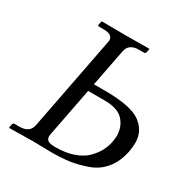

<svg xmlns="http://www.w3.org/2000/svg" viewBox="-151 -771 866 896"><g transform="rotate(30 281.5 -322.5)"><path d="M217 -574Q219 -582 219 -586Q219 -618 171 -618H145Q137 -618 139 -626L143 -645L145 -646Q238 -645 273 -645L399 -646L401 -645L397 -626Q395 -618 388 -618H361Q307 -618 298 -574L259 -373H320Q458 -373 510.5 -335Q563 -297 563 -233Q563 -210 558 -183Q546 -124 513.5 -84.5Q481 -45 432.5 -28Q384 -11 341.5 -5Q299 1 244 1Q225 1 193.5 0Q162 -1 148 -1L19 1L17 -1L21 -20Q23 -28 30 -28H57Q111 -28 120 -72ZM251 -333 202 -79Q199 -67 199 -58Q199 -43 210.5 -36Q222 -29 251 -29Q305 -29 347 -44Q389 -59 413 -83.5Q437 -108 450 -132.5Q463 -157 468 -183Q472 -203 472 -217Q472 -266 441.5 -299.5Q411 -333 339 -333Z"/></g></svg>

Font: Linux Libertine O
Style: Italic
Weight: 400
Italic angle: -12°
Designer: Philipp H. Poll
Foundry: Philipp H. Poll
Version: Version 5.1.6